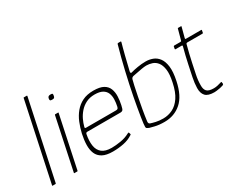

<svg xmlns="http://www.w3.org/2000/svg" viewBox="-95 -1099 1838 1496"><g transform="rotate(-30 823.5 -351.0)"><path d="M31 -4 180 -704Q180 -708 183 -708H209Q213 -708 213 -704L64 -4Q63 0 59 0H33Q30 0 31 -4Z M392 -603Q390 -592 385.5 -587Q381 -582 366 -582Q352 -582 348.5 -587Q345 -592 347 -603Q349 -614 355 -619Q361 -624 375 -624Q390 -624 392 -619Q394 -614 392 -603ZM260 -4Q259 0 256 0H230Q226 0 227 -4L325 -468Q326 -472 330 -472H356Q357 -472 358 -471Q359 -470 358 -468Z M434 -237Q445 -285 463 -329Q481 -373 510 -408Q539 -443 580 -463Q621 -483 678 -483Q737 -483 768 -465Q799 -447 810.5 -416.5Q822 -386 820.5 -349.5Q819 -313 811 -276Q804 -242 796.5 -235.5Q789 -229 778 -229H477Q476 -229 470.5 -227.5Q465 -226 463 -216Q452 -160 458.5 -116.5Q465 -73 494.5 -49Q524 -25 581 -25Q617 -25 662 -32.5Q707 -40 742 -59Q744 -61 749.5 -62.5Q755 -64 756 -59L760 -45Q761 -43 760 -41.5Q759 -40 755 -38Q719 -14 672 -4.5Q625 5 575 5Q516 5 482.5 -13.5Q449 -32 435 -65Q421 -98 422 -142Q423 -186 434 -237ZM778 -281Q785 -313 786 -343Q787 -373 777 -398Q767 -423 741.5 -437.5Q716 -452 671 -452Q627 -452 593.5 -435Q560 -418 536.5 -391Q513 -364 498.5 -333.5Q484 -303 477 -275Q475 -268 476 -264.5Q477 -261 486 -261Q553 -261 619.5 -261Q686 -261 753 -261Q764 -261 769.5 -264.5Q775 -268 778 -281Z M1039 6Q989 6 952.5 -3Q916 -12 910 -14Q898 -19 892.5 -23Q887 -27 887 -36Q887 -45 889 -66Q891 -83 896.5 -119Q902 -155 910 -200Q918 -245 926 -287Q945 -385 970 -492Q995 -599 1024 -701Q1025 -703 1026.5 -705.5Q1028 -708 1032 -708H1053Q1058 -708 1057.5 -705Q1057 -702 1057 -700Q1053 -685 1045.5 -658.5Q1038 -632 1030.5 -601Q1023 -570 1016 -541.5Q1009 -513 1004.5 -494Q1000 -475 999 -472Q997 -462 1000 -457.5Q1003 -453 1013 -457Q1033 -463 1070.5 -469.5Q1108 -476 1145 -476Q1177 -476 1207 -465Q1237 -454 1258.5 -426Q1280 -398 1286.5 -349Q1293 -300 1277 -224Q1252 -103 1189.5 -48.5Q1127 6 1039 6ZM1043 -22Q1088 -22 1128 -41.5Q1168 -61 1198.5 -106Q1229 -151 1245 -228Q1260 -297 1254 -339.5Q1248 -382 1229.5 -405.5Q1211 -429 1185 -437.5Q1159 -446 1133 -446Q1117 -446 1090.5 -441.5Q1064 -437 1040.5 -432Q1017 -427 1009 -426Q1003 -425 996.5 -421Q990 -417 987 -407Q983 -394 975 -357.5Q967 -321 957 -270.5Q947 -220 937.5 -166Q928 -112 922 -65Q921 -54 924 -49Q927 -44 933 -41Q950 -35 978.5 -28.5Q1007 -22 1043 -22Z M1491 0Q1433 0 1410.5 -25Q1388 -50 1389 -96Q1390 -139 1400 -187Q1410 -235 1421 -287Q1429 -324 1437.5 -360.5Q1446 -397 1456 -433Q1458 -442 1450 -442H1393Q1392 -442 1391 -444Q1390 -446 1390 -446L1394 -468Q1394 -468 1396 -470Q1398 -472 1399 -472H1456Q1460 -472 1462.5 -473.5Q1465 -475 1466 -480L1491 -572Q1492 -576 1494 -576H1520Q1522 -576 1523.5 -575Q1525 -574 1524 -572L1500 -481Q1499 -477 1500 -474.5Q1501 -472 1505 -472H1644Q1646 -472 1646.5 -471Q1647 -470 1647 -468L1643 -446Q1643 -446 1641.5 -444Q1640 -442 1638 -442H1499Q1497 -442 1493.5 -440Q1490 -438 1489 -433Q1479 -396 1470 -358.5Q1461 -321 1453 -283Q1444 -239 1434 -192Q1424 -145 1424 -100Q1423 -65 1439.5 -47Q1456 -29 1502 -29Q1518 -29 1534.5 -32.5Q1551 -36 1570 -42Q1574 -44 1575.5 -43.5Q1577 -43 1578 -40L1580 -25Q1581 -19 1571 -14Q1560 -10 1543 -6.5Q1526 -3 1511 -1.5Q1496 0 1491 0Z"/></g></svg>

Font: Glory Thin
Style: Italic
Weight: 100
Italic angle: -12°
Designer: Robert Leuschke
Foundry: Robert Leuschke
Version: Version 1.011